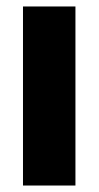

<svg xmlns="http://www.w3.org/2000/svg" viewBox="-20 -573 305 593"><path d="M213 0V-553H51V0Z"/></svg>

Font: Noto Sans Lao ExtraCondensed Black
Style: Regular
Weight: 900
Width: 2
Designer: Monotype Design Team
Foundry: Monotype Imaging Inc.
Version: Version 2.003